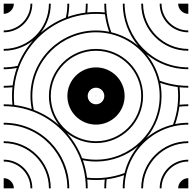

<svg xmlns="http://www.w3.org/2000/svg" viewBox="-20 -1020 1040 1040"><path d="M55 -500C55 -517.8 56 -535.3 58.1 -552.5C62.4 -588.9 71 -624 83.6 -657.2C128.7 -776.4 223.6 -871.3 342.8 -916.4C376 -929 411.1 -937.6 447.5 -941.9C464.7 -944 482.2 -945 500 -945C516.4 -945 532.7 -944.1 548.6 -942.4C552.8 -909.7 560.4 -878 571.1 -847.9C548.1 -852.5 524.3 -855 500 -855C309.1 -855 145 -701 145 -500C145 -475.7 147.5 -451.9 152.1 -428.9C122 -439.6 90.3 -447.2 57.6 -451.4C55.9 -467.3 55 -483.6 55 -500ZM428.9 -152.1C451.9 -147.5 475.7 -145 500 -145C585.7 -145 666 -176 728.5 -228.4C693.5 -186.9 667.9 -137.2 654.7 -82.7C622.2 -70.6 588 -62.3 552.5 -58.1C535.3 -56 517.8 -55 500 -55C483.6 -55 467.3 -55.9 451.4 -57.6C447.2 -90.3 439.6 -122 428.9 -152.1ZM772.4 -272.3C823.6 -333.2 855 -412.1 855 -500C855 -524.3 852.5 -548.1 847.9 -571.1C878 -560.4 909.7 -552.8 942.4 -548.6C944.1 -532.7 945 -516.4 945 -500C945 -482.2 944 -464.7 941.9 -447.5C937.7 -412 929.4 -377.8 917.3 -345.3C863.1 -332.4 813.7 -306.9 772.4 -272.3ZM155 -500C155 -695.4 314.5 -845 500 -845C526.8 -845 552.8 -842 577.8 -836.2C705.8 -806.7 806.7 -705.8 836.2 -577.8C842 -552.8 845 -526.8 845 -500C845 -304.6 685.5 -155 500 -155C474.2 -155 449 -157.8 424.8 -163.2C405.9 -212.4 377.9 -258.9 342.2 -299.7C385.6 -265.5 440.4 -245 500 -245C640.8 -245 755 -359.2 755 -500C755 -640.8 640.8 -755 500 -755C359.2 -755 245 -640.8 245 -500C245 -440.5 265.4 -385.8 299.6 -342.4C260.4 -376.7 214.6 -405 163.2 -424.8C157.8 -449 155 -474.2 155 -500ZM255 -500C255 -635.2 364.8 -745 500 -745C635.2 -745 745 -635.2 745 -500C745 -364.8 635.2 -255 500 -255C364.8 -255 255 -364.8 255 -500ZM345 -500C345 -414.4 414.4 -345 500 -345C585.6 -345 655 -414.4 655 -500C655 -585.6 585.6 -655 500 -655C414.4 -655 345 -585.6 345 -500ZM455 -500C455 -524.8 475.2 -545 500 -545C524.8 -545 545 -524.8 545 -500C545 -475.2 524.8 -455 500 -455C475.2 -455 455 -475.2 455 -500ZM745 0H755C755 -135 865 -245 1000 -245V-255C859 -255 745 -141 745 0ZM845 0H855C855 -80 920 -145 1000 -145V-155C914 -155 845 -86 845 0ZM0 -345C200 -345 345 -181 345 0H355C355 -187 206 -355 0 -355ZM0 -245C135 -245 245 -135 245 0H255C255 -141 141 -255 0 -255ZM0 -145C80 -145 145 -80 145 0H155C155 -86 86 -155 0 -155ZM0 -845C86 -845 155 -914 155 -1000H145C145 -920 80 -855 0 -855ZM745 -1000C745 -859 859 -745 1000 -745V-755C865 -755 755 -865 755 -1000ZM845 -1000C845 -914 914 -845 1000 -845V-855C920 -855 855 -920 855 -1000ZM0 -445C18 -445 35.3 -444 52.5 -441.9C88.9 -437.6 124 -429 157.2 -416.4C282.2 -369.2 373.6 -270.5 416.4 -157.2C429 -124 437.6 -88.9 441.9 -52.5C444 -35.3 445 -18 445 0H455C455 -16 454.2 -31.9 452.6 -47.4C468.1 -45.8 484 -45 500 -45C516 -45 531.9 -45.8 547.4 -47.4C545.8 -31.9 545 -16 545 0H555C555 -16 555.9 -32.7 557.6 -48.6C590.3 -52.8 622 -60.4 652.1 -71.1C646.6 -44 645 -22 645 0H655C655 -23 656.9 -47.4 663.8 -77.8C693.7 -205.7 794.2 -306.7 922.2 -336.2C947.2 -342 973 -345 1000 -345V-355C976 -355 951.9 -352.5 928.9 -347.9C939.6 -378 947.2 -409.7 951.4 -442.4C967.3 -444.1 984 -445 1000 -445V-455C984 -455 968.1 -454.2 952.6 -452.6C954.2 -468.1 955 -484 955 -500C955 -516 954.2 -531.9 952.6 -547.4C968.1 -545.8 984 -545 1000 -545V-555C982 -555 964.7 -556 947.5 -558.1C912 -562.3 877.8 -570.6 845.3 -582.7C832.4 -636.7 807.1 -686 772.6 -727.3C833.5 -676.2 912 -645 1000 -645V-655C805 -655 655 -815 655 -1000H645C645 -915 675.8 -834.5 727.9 -772.1C686.5 -806.9 637 -832.3 582.7 -845.3C570.6 -877.8 562.3 -912 558.1 -947.5C556 -964.7 555 -982 555 -1000H545C545 -984 545.8 -968.1 547.4 -952.6C531.9 -954.2 516 -955 500 -955C484 -955 468.1 -954.2 452.6 -952.6C454.2 -968.1 455 -984 455 -1000H445C445 -984 444.1 -967.3 442.4 -951.4C409.7 -947.2 378 -939.6 347.9 -928.9C352.5 -951.9 355 -976 355 -1000H345C345 -974 342.2 -949 336.8 -924.8C286.4 -905.4 240.3 -877.3 200.4 -842.4C234.6 -885.8 255 -941 255 -1000H245C245 -865 135 -755 0 -755V-745C59 -745 114.2 -765.4 157.6 -799.6C122.7 -759.7 94.6 -713.6 75.2 -663.2C51 -657.8 26 -655 0 -655V-645C24 -645 48.1 -647.5 71.1 -652.1C60.4 -622 52.8 -590.3 48.6 -557.6C32.7 -555.9 16 -555 0 -555V-545C16 -545 31.9 -545.8 47.4 -547.4C45.8 -531.9 45 -516 45 -500C45 -484 45.8 -468.1 47.4 -452.6C31.9 -454.2 16 -455 0 -455ZM945 -1000C945 -970 970 -945 1000 -945V-1000ZM0 -945C30 -945 55 -970 55 -1000H0ZM0 0H55C55 -30 30 -55 0 -55ZM945 0H1000V-55C970 -55 945 -30 945 0Z"/></svg>

Font: GlukFramesM7
Style: Medium
Weight: 500
Monospace: yes
Designer: gluk
Foundry: gluk
Version: Version 1.01